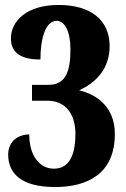

<svg xmlns="http://www.w3.org/2000/svg" viewBox="-20 -744 506 774"><path d="M202 10C332 10 443 -43 443 -204C443 -313 370 -363 299 -380C368 -411 422 -468 422 -558C422 -664 345 -724 216 -724C85 -724 24 -657 24 -589C24 -527 71 -504 143 -504C143 -583 161 -660 209 -660C241 -660 264 -616 264 -546C264 -460 247 -402 176 -402H109V-338H171C246 -338 284 -282 284 -205C284 -94 243 -64 197 -64C142 -64 98 -113 98 -202C54 -202 13 -175 13 -121C13 -46 64 10 202 10Z"/></svg>

Font: Noto Serif Devanagari ExtraCondensed Black
Style: Regular
Weight: 900
Width: 2
Designer: Universal Thirst, Indian Type Foundry and the Monotype Design Team
Foundry: Monotype Imaging Inc.
Version: Version 2.004